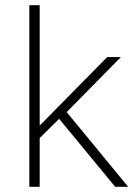

<svg xmlns="http://www.w3.org/2000/svg" viewBox="-20 -720 529 740"><path d="M93 -700H133V-236L393 -500H446L237 -288L474 0H424L208 -262L133 -188V0H93Z"/></svg>

Font: Haskoy ExtraLight
Style: Regular
Weight: 200
Designer: Ertekin Erdin
Foundry: Ertekin Erdin
Version: Version 2.000; ttfautohint (v1.8.4.7-5d5b)